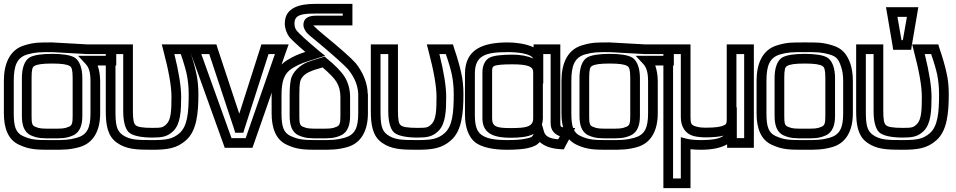

<svg xmlns="http://www.w3.org/2000/svg" viewBox="-22 -738 4932 991"><path d="M247 -519C184 -519 155 -520 104 -504C29 -482 -2 -410 -2 -321V-153C-2 -78 19 -17 76 9C131 35 170 35 247 35C308 35 339 35 389 21C462 0 495 -66 495 -153V-319C495 -349 490 -377 482 -400H553H578V-425V-484V-509H553H426C410 -509 265 -519 247 -519ZM247 -469C263 -469 408 -459 426 -459H528V-450H439H381L420 -408C437 -390 445 -364 445 -319V-153C445 -77 427 -42 375 -27C332 -15 308 -15 247 -15C170 -15 142 -15 96 -36C59 -53 49 -86 49 -153V-321C49 -400 66 -441 119 -457C162 -469 183 -469 247 -469ZM353 -140C353 -103 350 -91 334 -84C309 -73 295 -74 247 -74C198 -74 184 -73 159 -84C143 -91 141 -103 141 -140V-336C141 -377 145 -392 155 -397C169 -406 197 -410 247 -410C296 -410 324 -406 338 -397C348 -392 353 -377 353 -336V-140ZM403 -140V-336C403 -385 389 -425 363 -441C341 -454 300 -460 247 -460C193 -460 152 -454 130 -441C104 -425 91 -385 91 -336V-140C91 -97 100 -56 138 -39C174 -23 200 -24 247 -24C293 -24 319 -23 355 -39C393 -56 403 -97 403 -140Z M762 35C842 35 891 28 938 -14C993 -62 1002 -152 1002 -252C1002 -293 998 -332 990 -364C983 -397 971 -439 953 -492L948 -509H930H846H813L821 -478C849 -372 863 -294 863 -239C863 -171 861 -121 838 -98C819 -79 811 -78 764 -78C712 -78 687 -83 678 -92C668 -100 664 -121 664 -165V-484V-509H639H549H524V-484V-166C524 -93 533 -35 582 -1C630 33 684 35 762 35ZM762 -15C685 -15 647 -16 610 -42C579 -64 574 -97 574 -166V-459H614V-165C614 -115 623 -74 643 -55C663 -37 707 -28 764 -28C814 -28 842 -32 873 -62C911 -100 913 -170 913 -239C913 -292 901 -366 878 -459H911C926 -416 936 -381 942 -354C948 -324 952 -291 952 -252C952 -155 945 -87 905 -51C869 -20 838 -15 762 -15Z M1433 -509H1346H1327L1322 -492L1213 -151L1100 -492L1095 -509H1077H981H946L958 -476L1132 8L1138 25H1156H1264H1281L1287 8L1456 -476L1468 -509H1433ZM1397 -459 1246 -25H1173L1017 -459H1058L1187 -70L1192 -53H1211H1216H1234L1239 -70L1364 -459H1397Z M1610 -607H1772H1797V-632V-693V-718H1772H1604C1527 -718 1448 -700 1448 -617C1448 -592 1457 -566 1472 -546C1482 -535 1508 -509 1554 -470C1520 -459 1495 -449 1461 -428C1403 -393 1380 -329 1380 -243V-153C1380 -78 1401 -17 1458 9C1513 35 1552 35 1629 35C1690 35 1721 35 1771 21C1844 0 1877 -66 1877 -153V-253L1876 -254C1875 -307 1853 -363 1814 -412L1813 -413C1790 -439 1734 -489 1647 -560C1623 -580 1607 -594 1600 -602C1596 -605 1595 -607 1594 -607C1596 -607 1601 -607 1610 -607ZM1610 -657C1583 -657 1544 -652 1544 -608C1544 -595 1553 -579 1563 -567C1573 -557 1591 -542 1616 -522C1701 -451 1753 -404 1775 -380C1809 -337 1825 -297 1827 -253V-153C1827 -77 1809 -42 1757 -27C1714 -15 1690 -15 1629 -15C1552 -15 1524 -15 1478 -36C1441 -53 1431 -86 1431 -153V-243C1431 -320 1444 -359 1487 -386C1528 -411 1552 -417 1612 -436L1656 -450L1620 -479C1556 -533 1521 -566 1511 -578C1501 -590 1498 -601 1498 -617C1498 -660 1532 -668 1604 -668H1747V-657H1610ZM1735 -140C1735 -103 1732 -91 1716 -84C1691 -73 1677 -74 1629 -74C1580 -74 1566 -73 1541 -84C1525 -91 1523 -103 1523 -140V-247C1523 -277 1524 -299 1527 -315C1533 -342 1555 -359 1582 -370C1595 -376 1616 -382 1643 -390C1678 -360 1702 -336 1715 -315C1728 -293 1735 -269 1735 -237V-140ZM1785 -140V-237C1785 -276 1775 -313 1757 -341C1740 -369 1707 -402 1664 -437L1654 -446L1641 -442C1607 -432 1580 -423 1564 -417C1530 -403 1488 -370 1479 -326C1475 -306 1473 -279 1473 -247V-140C1473 -97 1482 -56 1520 -39C1556 -23 1582 -24 1629 -24C1675 -24 1701 -23 1737 -39C1775 -56 1785 -97 1785 -140Z M2130 35C2210 35 2259 28 2306 -14C2361 -62 2370 -152 2370 -252C2370 -293 2366 -332 2358 -364C2351 -397 2339 -439 2321 -492L2316 -509H2298H2214H2181L2189 -478C2217 -372 2231 -294 2231 -239C2231 -171 2229 -121 2206 -98C2187 -79 2179 -78 2132 -78C2080 -78 2055 -83 2046 -92C2036 -100 2032 -121 2032 -165V-484V-509H2007H1917H1892V-484V-166C1892 -93 1901 -35 1950 -1C1998 33 2052 35 2130 35ZM2130 -15C2053 -15 2015 -16 1978 -42C1947 -64 1942 -97 1942 -166V-459H1982V-165C1982 -115 1991 -74 2011 -55C2031 -37 2075 -28 2132 -28C2182 -28 2210 -32 2241 -62C2279 -100 2281 -170 2281 -239C2281 -292 2269 -366 2246 -459H2279C2294 -416 2304 -381 2310 -354C2316 -324 2320 -291 2320 -252C2320 -155 2313 -87 2273 -51C2237 -20 2206 -15 2130 -15Z M2870 -103V-484V-509H2845H2757H2732V-494C2691 -513 2636 -519 2600 -519C2473 -519 2378 -486 2378 -357V-144C2378 -81 2397 -30 2431 -3C2464 22 2522 35 2595 35C2639 35 2676 32 2700 27C2733 20 2751 10 2764 -5C2788 17 2826 30 2872 32L2888 33L2895 19L2928 -42L2947 -77L2908 -79C2871 -81 2870 -82 2870 -103ZM2614 -77C2543 -77 2518 -83 2518 -127V-366C2518 -388 2520 -392 2528 -397C2540 -403 2570 -406 2622 -406C2704 -406 2730 -394 2730 -366V-127C2730 -82 2690 -77 2614 -77ZM2775 -96C2778 -105 2780 -115 2780 -127V-307H2782V-432V-459H2820V-103C2820 -65 2840 -45 2868 -35L2859 -19C2813 -23 2793 -35 2786 -58L2775 -96ZM2614 -27C2656 -27 2701 -30 2733 -47C2724 -29 2719 -28 2690 -22C2668 -17 2638 -15 2595 -15C2527 -15 2486 -24 2462 -43C2439 -60 2429 -90 2429 -144V-357C2429 -451 2481 -469 2600 -469C2652 -469 2718 -461 2730 -436C2702 -449 2665 -456 2622 -456C2567 -456 2526 -451 2506 -441C2482 -430 2468 -399 2468 -366V-127C2468 -42 2538 -27 2614 -27Z M3125 -519C3062 -519 3033 -520 2982 -504C2907 -482 2876 -410 2876 -321V-153C2876 -78 2897 -17 2954 9C3009 35 3048 35 3125 35C3186 35 3217 35 3267 21C3340 0 3373 -66 3373 -153V-319C3373 -349 3368 -377 3360 -400H3431H3456V-425V-484V-509H3431H3304C3288 -509 3143 -519 3125 -519ZM3125 -469C3141 -469 3286 -459 3304 -459H3406V-450H3317H3259L3298 -408C3315 -390 3323 -364 3323 -319V-153C3323 -77 3305 -42 3253 -27C3210 -15 3186 -15 3125 -15C3048 -15 3020 -15 2974 -36C2937 -53 2927 -86 2927 -153V-321C2927 -400 2944 -441 2997 -457C3040 -469 3061 -469 3125 -469ZM3231 -140C3231 -103 3228 -91 3212 -84C3187 -73 3173 -74 3125 -74C3076 -74 3062 -73 3037 -84C3021 -91 3019 -103 3019 -140V-336C3019 -377 3023 -392 3033 -397C3047 -406 3075 -410 3125 -410C3174 -410 3202 -406 3216 -397C3226 -392 3231 -377 3231 -336V-140ZM3281 -140V-336C3281 -385 3267 -425 3241 -441C3219 -454 3178 -460 3125 -460C3071 -460 3030 -454 3008 -441C2982 -425 2969 -385 2969 -336V-140C2969 -97 2978 -56 3016 -39C3052 -23 3078 -24 3125 -24C3171 -24 3197 -23 3233 -39C3271 -56 3281 -97 3281 -140Z M3869 0V-484V-509H3844H3754H3729V-484V-119C3729 -101 3726 -96 3714 -91C3698 -83 3669 -79 3621 -79C3599 -79 3584 -81 3571 -85C3546 -92 3542 -99 3542 -134V-484V-509H3517H3427H3401L3402 -484V208V233H3427H3517H3542V208V32C3558 34 3576 35 3595 35C3651 35 3698 26 3731 7V25H3756H3844H3869V0ZM3713 -38C3693 -22 3656 -15 3595 -15C3566 -15 3543 -17 3522 -22L3492 -30V2V183H3452V-459H3492V-134C3492 -86 3513 -49 3557 -36C3574 -32 3596 -29 3621 -29C3658 -29 3690 -32 3713 -38ZM3819 -25H3781V-59V-184H3779V-459H3819V-25Z M4380 -321C4380 -355 4375 -386 4367 -410C4350 -457 4326 -489 4274 -504C4223 -520 4194 -519 4132 -519C4069 -519 4040 -520 3989 -504C3914 -482 3883 -410 3883 -321V-153C3883 -78 3904 -17 3961 9C4016 35 4055 35 4132 35C4193 35 4224 35 4274 21C4347 0 4380 -66 4380 -153V-321ZM4330 -321V-153C4330 -77 4312 -42 4260 -27C4217 -15 4193 -15 4132 -15C4055 -15 4027 -15 3981 -36C3944 -53 3934 -86 3934 -153V-321C3934 -400 3951 -441 4004 -457C4047 -469 4068 -469 4132 -469C4195 -469 4216 -469 4259 -457C4296 -446 4306 -433 4319 -394C4326 -374 4330 -351 4330 -321ZM4238 -140C4238 -103 4235 -91 4219 -84C4194 -73 4180 -74 4132 -74C4083 -74 4069 -73 4044 -84C4028 -91 4026 -103 4026 -140V-336C4026 -377 4030 -392 4040 -397C4054 -406 4082 -410 4132 -410C4181 -410 4209 -406 4223 -397C4233 -392 4238 -377 4238 -336V-140ZM4288 -140V-336C4288 -385 4274 -425 4248 -441C4226 -454 4185 -460 4132 -460C4078 -460 4037 -454 4015 -441C3989 -425 3976 -385 3976 -336V-140C3976 -97 3985 -56 4023 -39C4059 -23 4085 -24 4132 -24C4178 -24 4204 -23 4240 -39C4278 -56 4288 -97 4288 -140Z M4635 35C4715 35 4764 28 4811 -14C4866 -62 4875 -152 4875 -252C4875 -293 4871 -332 4863 -364C4856 -397 4844 -439 4826 -492L4821 -509H4803H4719H4686L4694 -478C4722 -372 4736 -294 4736 -239C4736 -171 4734 -121 4711 -98C4692 -79 4684 -78 4637 -78C4585 -78 4560 -83 4551 -92C4541 -100 4537 -121 4537 -165V-484V-509H4512H4422H4397V-484V-166C4397 -93 4406 -35 4455 -1C4503 33 4557 35 4635 35ZM4635 -15C4558 -15 4520 -16 4483 -42C4452 -64 4447 -97 4447 -166V-459H4487V-165C4487 -115 4496 -74 4516 -55C4536 -37 4580 -28 4637 -28C4687 -28 4715 -32 4746 -62C4784 -100 4786 -170 4786 -239C4786 -292 4774 -366 4751 -459H4784C4799 -416 4809 -381 4815 -354C4821 -324 4825 -291 4825 -252C4825 -155 4818 -87 4778 -51C4742 -20 4711 -15 4635 -15ZM4684 -502 4713 -672 4718 -701H4689H4581H4551L4556 -672L4585 -502L4588 -481H4610H4660H4681L4684 -502ZM4638 -531H4631L4610 -651H4659L4638 -531Z"/></svg>

Font: Gamestation DisplayOutline
Style: Regular
Weight: 400
Designer: Jonas Hecksher
Foundry: Jonas Hecksher, Playtypeª, e-types AS
Version: Version 1.003